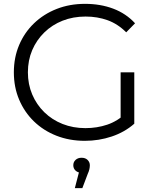

<svg xmlns="http://www.w3.org/2000/svg" viewBox="-20 -726 813 998"><path d="M421 6Q341 6 273.5 -20.5Q206 -47 156.5 -95Q107 -143 79.5 -208Q52 -273 52 -350Q52 -427 79.5 -492Q107 -557 157 -605Q207 -653 274.5 -679.5Q342 -706 422 -706Q502 -706 568.5 -681Q635 -656 682 -605L636 -558Q592 -602 539 -621Q486 -640 425 -640Q360 -640 305.5 -618.5Q251 -597 210.5 -557.5Q170 -518 147.5 -465.5Q125 -413 125 -350Q125 -288 147.5 -235Q170 -182 210.5 -142.5Q251 -103 305.5 -81.5Q360 -60 424 -60Q484 -60 537.5 -78Q591 -96 636 -139L678 -83Q628 -39 561 -16.5Q494 6 421 6ZM678 -83 607 -92V-350H678ZM369 252 397 144 404 172Q385 172 373 161Q361 150 361 133Q361 116 373 105Q385 94 404 94Q424 94 435.5 105.5Q447 117 447 133Q447 143 444.5 154Q442 165 436 178L408 252Z"/></svg>

Font: Montserrat Thin
Style: Regular
Weight: 400
Version: Version 9.000